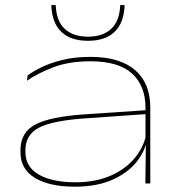

<svg xmlns="http://www.w3.org/2000/svg" viewBox="-20 -708 689 741"><path d="M541 0 543 -159.5 541.5 -166.5V-286.5V-292Q541.5 -377.5 489.2 -424.5Q437 -471.5 329.5 -471.5Q245 -471.5 183.8 -447.5Q122.5 -423.5 84 -396.5L86.5 -417Q106 -431.5 139.2 -448Q172.5 -464.5 220 -476.5Q267.5 -488.5 329.5 -488.5Q388 -488.5 431.2 -475Q474.5 -461.5 503.2 -436Q532 -410.5 546 -374.2Q560 -338 560 -292V0ZM268 12.5Q171.5 12.5 115.2 -21.2Q59 -55 59 -121V-128.5Q59 -197 116 -227.2Q173 -257.5 304 -266.5L548.5 -283V-268L306.5 -251Q183.5 -242.5 130.8 -215.5Q78 -188.5 78 -127.5V-122Q78 -63.5 130.2 -34Q182.5 -4.5 271 -4.5Q349.5 -4.5 408 -30.5Q466.5 -56.5 502 -100.5Q537.5 -144.5 546 -198.5L555 -184H549.5Q545.5 -135 512.2 -89.8Q479 -44.5 417.8 -16Q356.5 12.5 268 12.5ZM319.5 -550.5Q253 -550.5 216.8 -585Q180.5 -619.5 178 -688.5H195Q197.5 -626.5 230 -596.5Q262.5 -566.5 319.5 -566.5Q376.5 -566.5 409 -596.5Q441.5 -626.5 444 -688.5H461Q458.5 -619.5 422.2 -585Q386 -550.5 319.5 -550.5Z"/></svg>

Font: Anek Latin Expanded Thin
Style: Regular
Weight: 250
Width: 7
Designer: Yesha Goshar
Foundry: Ek Type
Version: Version 1.003